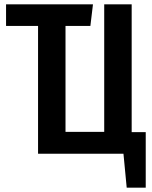

<svg xmlns="http://www.w3.org/2000/svg" viewBox="-20 -711 704 888"><path d="M589 -100H654V157H566L551 0H156V-591H8V-691H410L398 -591H283V-101H462V-691H589Z"/></svg>

Font: Fira Sans Extra Condensed Medium
Style: Regular
Weight: 500
Width: 1
Designer: Carrois Corporate & Edenspiekermann AG
Foundry: Carrois Corporate GbR & Edenspiekermann AG
Version: Version 4.203